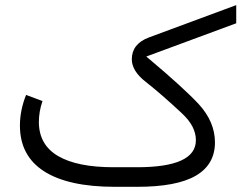

<svg xmlns="http://www.w3.org/2000/svg" viewBox="-20 -721 969 741"><path d="M144.1 -331 80.6 -354.7C65 -315.4 56.9 -276.1 56.9 -236.3C56.9 -158.2 88.2 -99.7 150.1 -59.9C212.1 -20.2 302.8 0 423.2 0H509.3C610.6 0 686.1 -14.1 735.5 -42.8C784.9 -71.5 809.6 -114.4 809.6 -171.3C809.6 -224.2 788.9 -273 747.6 -318.4C708.8 -360.2 644.3 -419.1 554.2 -494.7L544.6 -502.8L556.7 -507.3L891.7 -631.2V-701.3L554.2 -576.3C510.3 -559.7 488.7 -531.5 488.7 -492.2C488.7 -462 506.8 -432.7 542.6 -405C582.9 -373.3 629.2 -333 681.1 -284.6C690.2 -276.1 698.2 -267.5 705.3 -258.9C711.8 -250.4 717.9 -241.8 722.4 -233.2C727 -224.7 730 -215.6 732.5 -207.1C735 -198 736 -188.9 736 -179.8C736 -110.3 660.5 -75.6 508.8 -75.6H418.1C323.9 -75.6 252.9 -90.2 204 -118.9C155.2 -147.6 130.5 -190.9 130 -248.9C130 -276.6 134.5 -303.8 144.1 -331Z"/></svg>

Font: Vazir FD Light
Style: Regular
Weight: 300
Foundry: DejaVu fonts team - Redesigned by Saber Rastikerdar
Version: Version 21.10;October 20, 2019;FontCreator 12.0.0.2547 64-bi